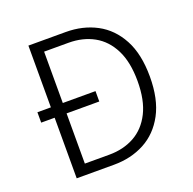

<svg xmlns="http://www.w3.org/2000/svg" viewBox="-123 -814 941 938"><g transform="rotate(-20 348.0 -345.0)"><path d="M50 -315V-369H120V-690H314Q403 -690 473.5 -652.5Q544 -615 585 -538.5Q626 -462 626 -345Q626 -228 585 -151.5Q544 -75 473.5 -37.5Q403 0 314 0H120V-315ZM182 -54H309Q383 -54 440 -85.5Q497 -117 529.5 -181.5Q562 -246 562 -345Q562 -444 529.5 -508.5Q497 -573 440 -604.5Q383 -636 309 -636H182V-369H352V-315H182Z"/></g></svg>

Font: Radio Canada Light
Style: Regular
Weight: 300
Designer: Charles Daoud, Etienne Aubert Bonn, Alexandre Saumier Demers, Jacques Le Bailly
Foundry: Radio-Canada
Version: Version 2.104;gftools[0.9.28.dev5+ged2979d]